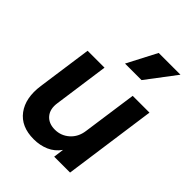

<svg xmlns="http://www.w3.org/2000/svg" viewBox="-233 -930 1060 1060"><g transform="rotate(45 297.0 -400.5)"><path d="M223 12Q124 12 76 -52.5Q28 -117 43 -224L88 -544H220L175 -222Q167 -170 193 -139Q219 -108 268 -108Q316 -108 352 -140Q388 -172 395 -225L440 -544H571L495 0H371L379 -61Q352 -23 311.5 -5.5Q271 12 223 12ZM284 -640 374 -813H544L413 -640Z"/></g></svg>

Font: Plus Jakarta Sans
Style: Bold Italic
Weight: 700
Italic angle: -8°
Designer: Gumpita Rahayu
Foundry: Tokotype
Version: Version 2.071; ttfautohint (v1.8.4.7-5d5b);gftools[0.9.29]